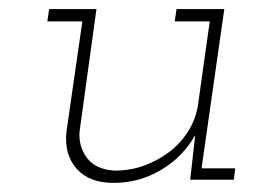

<svg xmlns="http://www.w3.org/2000/svg" viewBox="-20 -395 569 422"><path d="M398 0H494L497 -25H423L473 -375H368L364 -348H441L415 -163Q410 -132 393 -105.5Q376 -79 352 -61Q327 -42 296.5 -31Q266 -20 233 -20Q191 -22 171.5 -47.5Q152 -73 155 -107L192 -375H88L84 -348H161L126 -105Q121 -55 148.5 -24Q176 7 230 7Q286 7 334 -21.5Q382 -50 409 -98L404 -53Z"/></svg>

Font: Josefin Slab Thin Light
Style: Italic
Weight: 300
Italic angle: -12°
Version: Version 2.000